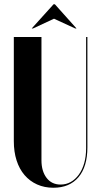

<svg xmlns="http://www.w3.org/2000/svg" viewBox="-20 -873 471 903"><path d="M175 -699V-119Q175 -68 199 -36.5Q223 -5 265 -5Q291 -5 312.5 -17Q334 -29 350.5 -51.5Q367 -74 376 -105.5Q385 -137 385 -176V-699H391V-180Q391 -89 349 -39.5Q307 10 231 10Q189 10 154.5 -5.5Q120 -21 95.5 -49.5Q71 -78 58 -118.5Q45 -159 45 -209V-699ZM232 -853H238L340 -739H334L234 -785L135 -739H129Z"/></svg>

Font: Moniqa Black Display
Style: Regular
Weight: 900
Designer: Rajesh Rajput
Foundry: Rajesh Rajput
Version: Version 1.000